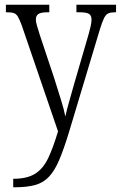

<svg xmlns="http://www.w3.org/2000/svg" viewBox="-20 -556 512 814"><path d="M36 202Q95 202 129 180.5Q163 159 184 115Q205 71 226 1L72 -449Q63 -473 56 -485Q49 -497 38.5 -500.5Q28 -504 8 -504H5V-536H189V-504H183Q153 -504 142.5 -496.5Q132 -489 132 -474Q132 -464 136.5 -448Q141 -432 149 -407L209 -227Q225 -177 238.5 -133Q252 -89 257 -62Q263 -90 273 -124.5Q283 -159 294 -199L356 -412Q361 -430 364.5 -445.5Q368 -461 368 -473Q368 -490 357.5 -497Q347 -504 316 -504H304V-536H472V-504H469Q450 -504 439.5 -499.5Q429 -495 421 -479Q413 -463 403 -430L272 6Q250 78 230.5 123.5Q211 169 187 194Q163 219 128.5 228.5Q94 238 41 238H36Z"/></svg>

Font: Noto Serif Condensed Light
Style: Regular
Weight: 300
Width: 3
Designer: Monotype Design Team
Foundry: Monotype Imaging Inc.
Version: Version 2.013